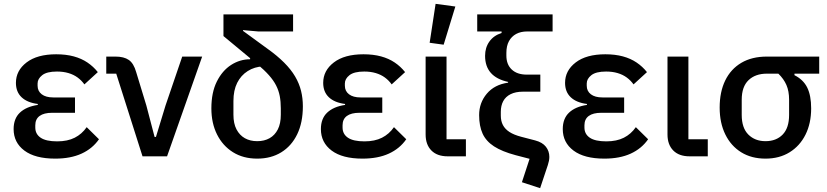

<svg xmlns="http://www.w3.org/2000/svg" viewBox="-20 -815 4314 1001"><path d="M432 -152 496 -89Q462 -40 405 -14Q348 12 268 12Q163 12 107 -30Q51 -72 51 -142Q51 -197 84 -228Q117 -259 177 -268V-273Q122 -280 92.5 -308Q63 -336 63 -383Q63 -447 118.5 -489.5Q174 -532 273 -532Q324 -532 364.5 -521Q405 -510 436 -489Q467 -468 490 -439L420 -375Q405 -396 384.5 -411Q364 -426 337 -434Q310 -442 277 -442Q224 -442 200 -423Q176 -404 176 -380V-368Q176 -340 197.5 -323.5Q219 -307 258 -307H371V-227H252Q209 -227 186.5 -210.5Q164 -194 164 -162V-150Q164 -116 192 -97Q220 -78 278 -78Q332 -78 369.5 -97Q407 -116 432 -152Z M851 0H723L586 -431H534V-520H582Q626 -520 651.5 -502.5Q677 -485 690 -439L743 -265L786 -101H793L843 -265L930 -520H1034Z M1352 -469Q1307 -467 1271.5 -444.5Q1236 -422 1216.5 -383Q1197 -344 1197 -288V-217Q1197 -171 1213 -140.5Q1229 -110 1256.5 -94.5Q1284 -79 1321 -79Q1358 -79 1385.5 -94.5Q1413 -110 1428.5 -140.5Q1444 -171 1444 -217V-250Q1444 -285 1438.5 -314Q1433 -343 1419.5 -369.5Q1406 -396 1382 -423Q1358 -450 1321 -481L1145 -627V-740H1508V-651H1326L1247 -658V-654L1373 -562Q1425 -525 1461 -489Q1497 -453 1518.5 -416.5Q1540 -380 1549.5 -341.5Q1559 -303 1559 -261Q1559 -176 1529.5 -115Q1500 -54 1446.5 -21Q1393 12 1321 12Q1248 12 1194.5 -21.5Q1141 -55 1111.5 -114Q1082 -173 1082 -250Q1082 -333 1110.5 -390Q1139 -447 1185 -476.5Q1231 -506 1284 -506V-525Z M2034 -152 2098 -89Q2064 -40 2007 -14Q1950 12 1870 12Q1765 12 1709 -30Q1653 -72 1653 -142Q1653 -197 1686 -228Q1719 -259 1779 -268V-273Q1724 -280 1694.5 -308Q1665 -336 1665 -383Q1665 -447 1720.5 -489.5Q1776 -532 1875 -532Q1926 -532 1966.5 -521Q2007 -510 2038 -489Q2069 -468 2092 -439L2022 -375Q2007 -396 1986.5 -411Q1966 -426 1939 -434Q1912 -442 1879 -442Q1826 -442 1802 -423Q1778 -404 1778 -380V-368Q1778 -340 1799.5 -323.5Q1821 -307 1860 -307H1973V-227H1854Q1811 -227 1788.5 -210.5Q1766 -194 1766 -162V-150Q1766 -116 1794 -97Q1822 -78 1880 -78Q1934 -78 1971.5 -97Q2009 -116 2034 -152Z M2409 -89V0H2314Q2259 0 2229 -30.5Q2199 -61 2199 -114V-520H2308V-89ZM2354 -781 2293 -582 2220 -592 2251 -795Z M2861 -651H2729Q2695 -651 2671 -638Q2647 -625 2633.5 -600.5Q2620 -576 2620 -539V-525Q2620 -479 2648 -452.5Q2676 -426 2726 -426H2797V-337H2706Q2668 -337 2642 -324Q2616 -311 2603.5 -287.5Q2591 -264 2591 -232V-212Q2591 -184 2602 -163Q2613 -142 2636 -127Q2659 -112 2697 -102L2770 -83Q2808 -73 2826 -50Q2844 -27 2844 3Q2844 13 2842 23.5Q2840 34 2836 46L2796 166L2701 135L2741 13L2668 -6Q2597 -25 2555.5 -52Q2514 -79 2496 -118.5Q2478 -158 2478 -215Q2478 -279 2518 -326.5Q2558 -374 2629 -384V-388Q2569 -401 2539 -435Q2509 -469 2509 -524Q2509 -567 2531.5 -598.5Q2554 -630 2595 -643V-651H2468V-740H2861Z M3295 -152 3359 -89Q3325 -40 3268 -14Q3211 12 3131 12Q3026 12 2970 -30Q2914 -72 2914 -142Q2914 -197 2947 -228Q2980 -259 3040 -268V-273Q2985 -280 2955.5 -308Q2926 -336 2926 -383Q2926 -447 2981.5 -489.5Q3037 -532 3136 -532Q3187 -532 3227.5 -521Q3268 -510 3299 -489Q3330 -468 3353 -439L3283 -375Q3268 -396 3247.5 -411Q3227 -426 3200 -434Q3173 -442 3140 -442Q3087 -442 3063 -423Q3039 -404 3039 -380V-368Q3039 -340 3060.5 -323.5Q3082 -307 3121 -307H3234V-227H3115Q3072 -227 3049.5 -210.5Q3027 -194 3027 -162V-150Q3027 -116 3055 -97Q3083 -78 3141 -78Q3195 -78 3232.5 -97Q3270 -116 3295 -152Z M3670 -89V0H3575Q3520 0 3490 -30.5Q3460 -61 3460 -114V-520H3569V-89Z M4251 -431H4122V-423Q4168 -400 4188.5 -358.5Q4209 -317 4209 -250Q4209 -172 4179.5 -113Q4150 -54 4096.5 -21Q4043 12 3971 12Q3898 12 3844.5 -21Q3791 -54 3761.5 -114Q3732 -174 3732 -254Q3732 -336 3761 -395.5Q3790 -455 3845 -487.5Q3900 -520 3978 -520H4251ZM4038 -431H3978Q3918 -431 3882.5 -397Q3847 -363 3847 -295V-216Q3847 -148 3881.5 -113.5Q3916 -79 3971 -79Q4027 -79 4060.5 -113.5Q4094 -148 4094 -216V-295Q4094 -340 4080 -372Q4066 -404 4038 -431Z"/></svg>

Font: IBM Plex Sans Medium
Style: Regular
Weight: 500
Designer: Mike Abbink, Paul van der Laan, Pieter van Rosmalen
Foundry: Bold Monday
Version: Version 3.201